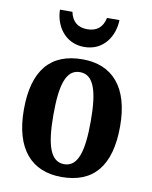

<svg xmlns="http://www.w3.org/2000/svg" viewBox="-86 -822 709 896"><g transform="rotate(10 268.5 -374.0)"><path d="M266 -606C359 -606 405 -683 407 -758H348C338 -710 308 -690 266 -690C224 -690 194 -710 184 -758H125C126 -683 174 -606 266 -606ZM267 10C418 10 496 -82 496 -270C496 -457 410 -548 270 -548C119 -548 40 -457 40 -270C40 -82 126 10 267 10ZM269 -51C204 -51 180 -126 180 -270C180 -414 203 -487 268 -487C333 -487 357 -414 357 -270C357 -126 334 -51 269 -51Z"/></g></svg>

Font: Noto Serif Condensed
Style: Bold
Weight: 700
Width: 3
Designer: Monotype Design Team
Foundry: Monotype Imaging Inc.
Version: Version 2.015